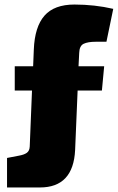

<svg xmlns="http://www.w3.org/2000/svg" viewBox="-20 -661 519 846"><path d="M329 -428 326 -369H439L429 -262H322L311 0Q303 165 156 165H11V35L63 25Q86 21 98 12.5Q110 4 111 -15L121 -262H45V-369H126L129 -443Q133 -543 176 -592Q219 -641 308 -641Q397 -641 479 -622L449 -477H402Q367 -477 348.5 -468Q330 -459 329 -428Z"/></svg>

Font: Changa One
Style: Regular
Weight: 400
Designer: Eduardo Rodriguez Tunni
Foundry: Eduardo Rodriguez Tunni
Version: Version 1.003